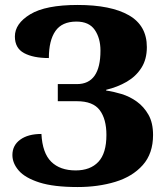

<svg xmlns="http://www.w3.org/2000/svg" viewBox="-20 -744 677 774"><path d="M293 10Q196 10 138.5 -8.5Q81 -27 55.5 -56.5Q30 -86 30 -119Q30 -158 61.5 -181Q93 -204 147 -204Q151 -127 186.5 -92Q222 -57 285 -57Q344 -57 376.5 -91.5Q409 -126 409 -200Q409 -264 382 -300Q355 -336 290 -336H213V-405H290Q385 -405 385 -540Q385 -590 362 -623.5Q339 -657 288 -657Q230 -657 203.5 -619Q177 -581 177 -510Q114 -510 77 -530Q40 -550 40 -597Q40 -649 102 -686.5Q164 -724 293 -724Q427 -724 499.5 -682.5Q572 -641 572 -554Q572 -505 550 -470.5Q528 -436 491 -414.5Q454 -393 408 -382V-379Q437 -375 470 -365Q503 -355 531.5 -334.5Q560 -314 578.5 -281.5Q597 -249 597 -200Q597 -125 555.5 -78.5Q514 -32 445 -11Q376 10 293 10Z"/></svg>

Font: Noto Serif ExtraBold
Style: Regular
Weight: 800
Designer: Monotype Design Team
Foundry: Monotype Imaging Inc.
Version: Version 2.014